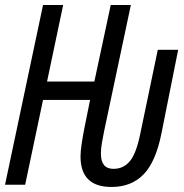

<svg xmlns="http://www.w3.org/2000/svg" viewBox="-20 -734 733 763"><path d="M622 -206 688 -536H607L538 -205Q522 -125 496.5 -94Q471 -63 431 -63Q381 -63 381 -123Q381 -144 385 -166.5Q389 -189 394 -214L500 -714H420L355 -410H167L231 -714H151L0 0H80L151 -337H338L315 -223Q309 -192 304.5 -162.5Q300 -133 300 -112Q300 9 423 9Q503 9 551.5 -42Q600 -93 622 -206Z"/></svg>

Font: Noto Sans Display Condensed
Style: Italic
Weight: 400
Width: 3
Designer: Monotype Design team
Foundry: Monotype Imaging Inc.
Version: 1.000